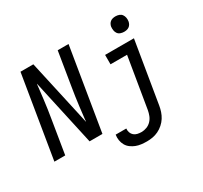

<svg xmlns="http://www.w3.org/2000/svg" viewBox="-187 -1002 1575 1488"><g transform="rotate(-30 600.0 -258.0)"><path d="M29 0 150 -735H265L396 -144Q397 -150 397.5 -155Q398 -160 398 -165L411 -276Q416 -317 422 -358.5Q428 -400 435 -441L483 -735H580L459 0H344L214 -591Q213 -585 212 -580Q211 -575 211 -570L198 -459Q193 -418 187 -376.5Q181 -335 174 -294L126 0ZM730 223Q704 223 679.5 220Q655 217 633 208.5Q611 200 591.5 185.5Q572 171 560.5 150.5Q549 130 545 106Q541 82 545 56H640Q638 75 644 92Q650 109 663 120Q676 131 693.5 135Q711 139 730 139Q753 139 776.5 130Q800 121 817 103Q834 85 843 62Q852 39 856 16L931 -436H783V-520H1041L950 30Q946 55 937.5 80.5Q929 106 914.5 129Q900 152 878.5 171Q857 190 832 202Q807 214 781 218.5Q755 223 730 223ZM1001 -601Q985 -601 969.5 -606.5Q954 -612 945 -624.5Q936 -637 933.5 -653.5Q931 -670 933 -687Q935 -698 941 -709Q947 -720 957 -727Q967 -734 978.5 -736.5Q990 -739 1002 -739Q1018 -739 1033.5 -733.5Q1049 -728 1058 -715.5Q1067 -703 1070 -686.5Q1073 -670 1070 -653Q1068 -642 1062 -631Q1056 -620 1046 -613Q1036 -606 1024.5 -603.5Q1013 -601 1001 -601Z"/></g></svg>

Font: Iosevka Custom Medium Oblique
Style: Regular
Weight: 500
Italic angle: -9°
Designer: Belleve Invis
Foundry: Belleve Invis
Version: Version 27.0.1